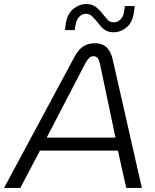

<svg xmlns="http://www.w3.org/2000/svg" viewBox="-57 -926 762 946"><path d="M-37 0 310 -646Q331 -684 355 -698.5Q379 -713 410 -713Q446 -713 467.5 -693.5Q489 -674 498 -634L642 0H565L524 -184H140L43 0ZM173 -248H512L435 -614Q431 -631 424 -640Q417 -649 403 -649Q391 -649 382.5 -640.5Q374 -632 365 -617ZM502 -767Q481 -767 466 -775Q451 -783 440.5 -795Q430 -807 422 -818Q410 -833 397 -845.5Q384 -858 365 -858Q348 -858 333.5 -843.5Q319 -829 315 -802L311 -778H263L267 -808Q274 -857 303.5 -881.5Q333 -906 368 -906Q397 -906 415.5 -891.5Q434 -877 446 -861Q460 -845 471.5 -830.5Q483 -816 505 -816Q522 -816 536.5 -830Q551 -844 555 -872L558 -896H607L603 -866Q596 -816 567 -791.5Q538 -767 502 -767Z"/></svg>

Font: MuseoModerno Thin Light
Style: Italic
Weight: 300
Italic angle: -9°
Version: Version 1.003